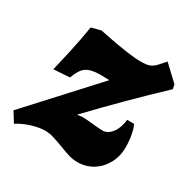

<svg xmlns="http://www.w3.org/2000/svg" viewBox="-142 -626 749 755"><g transform="rotate(30 232.5 -248.0)"><path d="M82 -473 125 -484Q135 -482 170 -475Q205 -468 248 -461.5Q291 -455 318 -455Q345 -455 358.5 -460Q372 -465 385 -479L411 -508L479 -444L483 -424Q343 -292 207 -149L229 -152Q239 -152 250 -151Q261 -150 272 -149Q310 -145 324 -145Q348 -145 366 -168.5Q384 -192 388 -230H419Q427 -216 432 -188.5Q437 -161 437 -133Q437 -93 419 -59.5Q401 -26 370 -7Q339 12 301 12Q280 12 260.5 6Q241 0 213 -11Q183 -22 166 -27Q149 -32 131 -32Q104 -32 70 -21.5Q36 -11 10 6L-18 -39L249 -330L208 -331Q165 -331 144 -316Q123 -301 110 -262L37 -257Q42 -277 57 -343.5Q72 -410 82 -473Z"/></g></svg>

Font: Alegreya Black
Style: Italic
Weight: 900
Italic angle: -7°
Designer: Juan Pablo del Peral
Foundry: Huerta Tipografica
Version: Version 2.007; ttfautohint (v1.6)